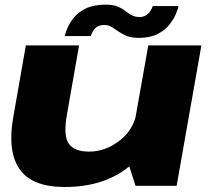

<svg xmlns="http://www.w3.org/2000/svg" viewBox="-20 -780 900 806"><path d="M549 0H721.5L825.5 -589.5H602.5L516 -102ZM312 -589.5H88.5L35.5 -287Q10.5 -144 62.5 -69.5Q114.5 5 251.5 5Q426 5 533.2 -90.5Q640.5 -186 653.5 -259L554.5 -312Q542 -236 482.2 -189.8Q422.5 -143.5 354 -143.5Q292 -143.5 268.5 -177.2Q245 -211 261.5 -302ZM562.5 -621Q610 -621 641.5 -637.2Q673 -653.5 691.2 -676.8Q709.5 -700 718.5 -721.8Q727.5 -743.5 729.5 -754.5H621Q619 -746.5 612.2 -735.2Q605.5 -724 593.5 -716.2Q581.5 -708.5 566 -708.5Q547 -708.5 533.2 -716Q519.5 -723.5 505.8 -734.2Q492 -745 472.8 -752.8Q453.5 -760.5 423.5 -760.5Q374 -760.5 341.2 -744.8Q308.5 -729 290 -706Q271.5 -683 263 -661.8Q254.5 -640.5 251.5 -628.5H361Q363.5 -636.5 369.5 -647.8Q375.5 -659 387 -667Q398.5 -675 417.5 -675Q435.5 -675 449 -666.8Q462.5 -658.5 477.2 -648Q492 -637.5 511.8 -629.2Q531.5 -621 562.5 -621Z"/></svg>

Font: Anybody Expanded ExtraBold
Style: Italic
Weight: 800
Width: 7
Italic angle: -10°
Version: Version 1.113;gftools[0.9.25]